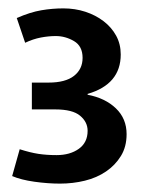

<svg xmlns="http://www.w3.org/2000/svg" viewBox="-20 -878 343 458"><path d="M20 -835Q52 -849 78.5 -853.5Q105 -858 131 -858Q159 -858 183.5 -850Q208 -842 227 -827.5Q246 -813 257 -793Q268 -773 268 -748Q268 -677 189 -654V-652Q231 -644 256.5 -619.5Q282 -595 282 -558Q282 -528 268.5 -506Q255 -484 233 -469Q211 -454 182.5 -447Q154 -440 123 -440Q94 -440 62 -444.5Q30 -449 9 -458L27 -522Q52 -514 71.5 -511Q91 -508 115 -508Q147 -508 168 -523Q189 -538 189 -566Q189 -587 171 -602Q153 -617 112 -617H56V-681H96Q136 -681 156.5 -697Q177 -713 177 -740Q177 -768 156.5 -780Q136 -792 113 -792Q96 -792 77.5 -788.5Q59 -785 40 -776Z"/></svg>

Font: Mukta Vaani SemiBold
Style: Regular
Weight: 600
Designer: Noopur Datye, Girish Dalvi, Yashodeep Gholap, Pallavi Karambelkar
Foundry: Ek Type
Version: Version 2.538;PS 1.000;hotconv 16.6.51;makeotf.lib2.5.65220;